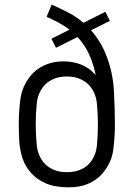

<svg xmlns="http://www.w3.org/2000/svg" viewBox="-20 -801 584 829"><path d="M221.7 -594.7 202.1 -633.8 280.3 -672.9Q257.8 -689.9 233.2 -703.1Q208.5 -716.3 181.2 -728.5L203.1 -781.2Q237.8 -765.6 272.7 -748Q307.6 -730.5 340.3 -702.6L435.1 -750L454.6 -710.9L373 -670.4Q416.5 -621.1 440.9 -556.6Q467.3 -486.3 471.7 -411.4Q476.1 -336.4 476.1 -264.2Q476.1 -210.4 469.2 -155.3Q462.4 -100.1 423.8 -53.7Q401.9 -26.9 365 -9.5Q328.1 7.8 278.3 7.8Q217.8 7.8 179 -8.8Q140.1 -25.4 114.7 -53.7Q87.9 -84 76.7 -119.1Q65.4 -154.3 63.2 -191.4Q61 -228.5 61 -264.2Q61 -321.8 68.4 -375.2Q75.7 -428.7 112.8 -474.6Q134.8 -502 171.4 -519Q208 -536.1 253.9 -536.1Q294.4 -536.1 329.6 -522.5Q364.7 -508.8 393.1 -477.1Q383.8 -523.9 365.2 -565.4Q346.7 -606.9 314.9 -641.1ZM268.6 -470.7Q235.8 -470.7 211.2 -460Q186.5 -449.2 171.4 -432.1Q143.6 -400.4 138.9 -355.7Q134.3 -311 134.3 -264.2Q134.3 -217.3 138.9 -172.6Q143.6 -127.9 171.4 -96.2Q186.5 -79.1 211.2 -68.4Q235.8 -57.6 268.6 -57.6Q301.3 -57.6 326.4 -68.1Q351.6 -78.6 366.7 -96.2Q394 -127.9 398.4 -172.6Q402.8 -217.3 402.8 -264.2Q402.8 -311 398.2 -355.7Q393.6 -400.4 365.7 -432.1Q350.6 -449.2 325.9 -460Q301.3 -470.7 268.6 -470.7Z"/></svg>

Font: Gidole
Style: Regular
Weight: 400
Version: Version 2.100; ttfautohint (v1.8.4.7-5d5b)